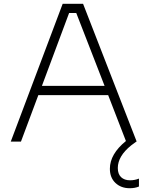

<svg xmlns="http://www.w3.org/2000/svg" viewBox="-20 -750 781 1017"><path d="M312 -730H420L704 0H702L675 20Q604 77 604 140Q604 172 621.5 188.5Q639 205 669 205Q694 205 716 196V238Q695 247 667 247Q621 247 591.5 219Q562 191 562 144Q562 66 647 -3L553 -246H183L91 0H37ZM534 -295 384 -681H346L202 -295Z"/></svg>

Font: Sora-SIA ExtraLight
Style: Regular
Weight: 200
Designer: Jonathan Barnbrook, Julián Moncada
Foundry: Barnbrook Fonts
Version: Version 2.000